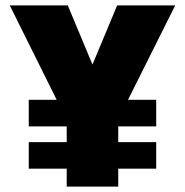

<svg xmlns="http://www.w3.org/2000/svg" viewBox="-20 -688 682 708"><path d="M416 0V-66H556V-164H416V-222H556V-320H452L626 -668H412L321 -450L230 -668H16L189 -320H86V-222H226V-164H86V-66H226V0Z"/></svg>

Font: Gantari Black
Style: Regular
Weight: 900
Designer: Anugrah Pasau
Foundry: Lafontype
Version: Version 1.000